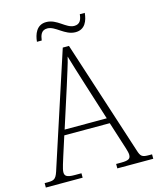

<svg xmlns="http://www.w3.org/2000/svg" viewBox="-129 -960 861 1048"><g transform="rotate(-15 301.5 -436.0)"><path d="M375 -777C429 -777 446 -823 450 -866H422C419 -838 411 -812 377 -812C330 -812 295 -872 233 -872C178 -872 161 -822 157 -781H184C188 -809 195 -837 230 -837C276 -837 314 -777 375 -777ZM-2 0H206V-25H168C122 -25 112 -35 112 -56C112 -75 128 -119 134 -140L169 -249H426L463 -133C469 -113 484 -73 484 -56C484 -34 475 -25 430 -25H402V0H605V-25H590C549 -25 541 -30 529 -69L320 -714H285L81 -89C64 -33 57 -25 16 -25H-2ZM179 -279 252 -506C267 -557 291 -625 298 -660C310 -620 329 -556 349 -494L417 -279Z"/></g></svg>

Font: Noto Serif Hebrew SemiCondensed ExtraLight
Style: Regular
Weight: 200
Width: 4
Designer: Monotype Design Team
Foundry: Monotype Imaging Inc.
Version: Version 2.004